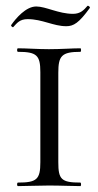

<svg xmlns="http://www.w3.org/2000/svg" viewBox="-20 -632 334 652"><path d="M228 -585C179 -585 136 -610 103 -610C68 -610 34 -570 18 -547C16 -544 23 -538 25 -540C38 -554 47 -567 74 -567C124 -567 161 -543 205 -543C230 -543 248 -554 285 -605C287 -608 280 -614 277 -612C265 -598 253 -585 228 -585ZM178 -81V-385C178 -442 189 -456 253 -456C256 -456 256 -468 253 -468C225 -468 188 -465 146 -465C108 -465 70 -468 41 -468C37 -468 37 -456 41 -456C105 -456 117 -444 117 -387V-81C117 -23 105 -12 41 -12C37 -12 37 0 41 0C70 0 108 -2 146 -2C188 -2 224 0 253 0C256 0 256 -12 253 -12C188 -12 178 -23 178 -81Z"/></svg>

Font: Cormorant SC
Style: Regular
Weight: 400
Designer: Christian Thalmann (Catharsis Fonts)
Version: Version 1.000;PS 001.000;hotconv 1.0.70;makeotf.lib2.5.58329